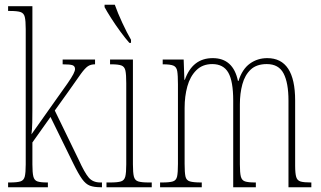

<svg xmlns="http://www.w3.org/2000/svg" viewBox="-20 -786 1348 806"><path d="M14 0V-20H21Q52 -20 66 -24.5Q80 -29 84 -45Q88 -61 88 -96V-664Q88 -699 84 -715Q80 -731 66 -735.5Q52 -740 21 -740H14V-760H116V-373Q116 -355 116 -327.5Q116 -300 115.5 -272Q115 -244 112 -222L211 -362Q244 -408 262.5 -434.5Q281 -461 288 -475Q295 -489 295 -496Q295 -508 285 -512Q275 -516 243 -516V-536H379V-516Q361 -516 349 -508Q337 -500 319.5 -476Q302 -452 268 -403L210 -322L311 -114Q335 -61 352.5 -40.5Q370 -20 401 -20H408V0H402Q375 0 357.5 -6.5Q340 -13 324.5 -34.5Q309 -56 287 -101L192 -295L116 -188V-96Q116 -61 120 -45Q124 -29 137 -24.5Q150 -20 178 -20H181V0Z M427 0V-20H443Q474 -20 488 -24.5Q502 -29 506 -45Q510 -61 510 -96V-437Q510 -473 506.5 -489.5Q503 -506 490 -511Q477 -516 448 -516H442V-536H538V-96Q538 -61 542 -45Q546 -29 560 -24.5Q574 -20 604 -20H617V0ZM523 -606Q507 -624 486 -652.5Q465 -681 446.5 -710Q428 -739 419 -756V-766H462Q474 -732 493.5 -690Q513 -648 530 -619V-606Z M652 0V-20H661Q692 -20 706 -24.5Q720 -29 723.5 -45.5Q727 -62 727 -98V-432Q727 -470 724 -487.5Q721 -505 708 -510.5Q695 -516 665 -516H663V-536H751L754 -451H756Q788 -542 873 -542Q959 -542 979 -446H981Q997 -496 1029 -519Q1061 -542 1102 -542Q1219 -542 1219 -364V-91Q1219 -58 1223.5 -43Q1228 -28 1242 -24Q1256 -20 1285 -20H1287V0H1191V-364Q1191 -438 1170.5 -477.5Q1150 -517 1100 -517Q1057 -517 1032.5 -494Q1008 -471 997.5 -432.5Q987 -394 987 -348V-96Q987 -61 991 -45Q995 -29 1008.5 -24.5Q1022 -20 1051 -20H1054V0H959V-364Q959 -445 938.5 -481Q918 -517 871 -517Q830 -517 804 -491Q778 -465 766.5 -423.5Q755 -382 755 -333V-98Q755 -62 758.5 -45.5Q762 -29 777 -24.5Q792 -20 825 -20H827V0Z"/></svg>

Font: Noto Serif Tamil ExtraCondensed Thin
Style: Italic
Weight: 100
Width: 2
Italic angle: -12°
Designer: Indian Type Foundry, Tom Grace, and the Monotype Design Team
Foundry: Monotype Imaging Inc.
Version: Version 2.003; ttfautohint (v1.8.4.7-5d5b)